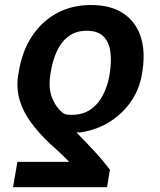

<svg xmlns="http://www.w3.org/2000/svg" viewBox="-20 -573 645 776"><path d="M412.6 183.6H32.7L50.3 81.1H259.3Q253.4 74.2 241 62.3Q228.5 50.3 212.6 35.4Q196.8 20.5 180.2 5.9Q136.2 -35.6 105 -78.4Q73.7 -121.1 59.6 -168Q45.4 -214.8 53.2 -268.6L55.2 -278.3Q67.4 -360.8 106.7 -422.6Q146 -484.4 207.5 -518.6Q269 -552.7 347.7 -552.7Q427.2 -552.7 477.5 -519.5Q527.8 -486.3 547.9 -427Q567.9 -367.7 556.2 -289.1L554.7 -279.3Q545.4 -215.8 510.7 -164.8Q476.1 -113.8 423.6 -80.8Q371.1 -47.9 308.6 -38.6Q303.2 -38.1 299.1 -37.8Q294.9 -37.6 289.1 -37.6Q305.2 -21.5 323.7 -2Q342.3 17.6 361.1 37.8Q379.9 58.1 396.2 77.6Q412.6 97.2 424.3 112.8ZM422.4 -268.6 423.8 -278.3Q431.2 -326.2 426 -364.5Q420.9 -402.8 398.2 -425.8Q375.5 -448.7 330.1 -448.7Q287.1 -448.7 257.3 -426.5Q227.5 -404.3 209.7 -365.7Q191.9 -327.1 184.6 -278.3L183.1 -268.6Q174.8 -211.9 192.6 -172.4Q210.4 -132.8 238.8 -113.3Q246.1 -110.4 253.4 -109.6Q260.7 -108.9 270 -108.9Q314.9 -108.9 346.2 -130.6Q377.4 -152.3 396.2 -189Q415 -225.6 422.4 -268.6Z"/></svg>

Font: Inter 18pt SemiBold
Style: Italic
Weight: 600
Italic angle: -9.3988°
Designer: Rasmus Andersson
Foundry: rsms
Version: Version 4.001;git-66647c0bb